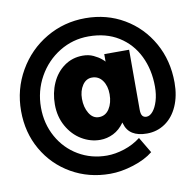

<svg xmlns="http://www.w3.org/2000/svg" viewBox="-90 -790 1045 1027"><g transform="rotate(-10 432.5 -276.5)"><path d="M671 -122Q689 -122 705.5 -141.5Q722 -161 732.5 -195.5Q743 -230 743 -273Q743 -365 707 -439Q671 -513 602.5 -556Q534 -599 439 -599Q353 -599 280.5 -554.5Q208 -510 165.5 -434Q123 -358 123 -268Q123 -180 163 -108Q203 -36 272.5 5Q342 46 427 46Q472 46 521.5 30Q571 14 611 -17L662 69Q620 103 553.5 124Q487 145 427 145Q311 145 217 91Q123 37 69 -57Q15 -151 15 -268Q15 -386 72 -485Q129 -584 226 -641Q323 -698 439 -698Q555 -698 648.5 -643Q742 -588 796 -492Q850 -396 850 -276Q850 -204 825.5 -148.5Q801 -93 757 -63Q713 -33 658 -33Q561 -33 540 -107L538 -114Q512 -77 477.5 -60Q443 -43 406 -43Q353 -43 305.5 -71.5Q258 -100 228.5 -152.5Q199 -205 199 -271Q199 -334 222.5 -387Q246 -440 290 -471.5Q334 -503 391 -503Q423 -503 448.5 -491Q474 -479 490 -465.5Q506 -452 506 -450V-491H641V-166Q641 -142 648.5 -132Q656 -122 671 -122ZM347 -276Q347 -230 367 -197Q387 -164 420 -164Q456 -164 476.5 -196Q497 -228 497 -275Q497 -320 476 -349.5Q455 -379 419 -379Q387 -379 367 -349Q347 -319 347 -276Z"/></g></svg>

Font: Gontserrat Black
Style: Regular
Weight: 900
Designer: Julieta Ulanovsky
Foundry: Julieta Ulanovsky
Version: Version 6.001